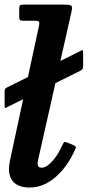

<svg xmlns="http://www.w3.org/2000/svg" viewBox="-22 -800 386 834"><path d="M7 -419.5Q1.5 -415.5 -0.2 -413Q-2 -410.5 -2 -401V-343.5Q-2 -330.5 0.8 -330.8Q3.5 -331 11 -335.5L326.5 -492.5Q335 -497.5 337 -500.8Q339 -504 339 -517V-569Q339 -582.5 336.2 -582.5Q333.5 -582.5 325.5 -577.5ZM287.5 -744.5Q293 -767 289.2 -773.5Q285.5 -780 257 -780H79.5Q68 -780 64.8 -776.5Q61.5 -773 61.5 -761V-726Q61.5 -716 65 -713Q68.5 -710 79 -710H125.5Q144 -710 147.2 -705.8Q150.5 -701.5 147 -686.5L21 -101.5Q19.5 -94 18.2 -83.8Q17 -73.5 17 -66.5Q17 -26.5 40.2 -6Q63.5 14.5 106.5 14.5Q167.5 14.5 219.5 -31Q271.5 -76.5 304 -150Q308.5 -159.5 307 -162.8Q305.5 -166 295 -170.5L272.5 -180Q260 -185 256.8 -182.5Q253.5 -180 248.5 -169Q230 -127 204.8 -99.2Q179.5 -71.5 158.5 -71.5Q141.5 -71.5 141.5 -89Q141.5 -93 142.2 -98.2Q143 -103.5 144 -107.5Z"/></svg>

Font: Besley SemiBold
Style: Italic
Weight: 600
Italic angle: -13°
Designer: Owen Earl
Foundry: indestructible type*
Version: Version 2.001